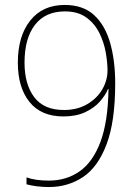

<svg xmlns="http://www.w3.org/2000/svg" viewBox="-20 -745 549 775"><path d="M177 10Q153 10 129 7Q105 4 87 -1V-29Q123 -16 177 -16Q248 -16 301.5 -53.5Q355 -91 385.5 -172.5Q416 -254 418 -386H416Q406 -361 383 -335Q360 -309 323.5 -292Q287 -275 236 -275Q146 -275 99 -333.5Q52 -392 52 -492Q52 -599 102 -662Q152 -725 241 -725Q316 -725 360.5 -683.5Q405 -642 425 -570.5Q445 -499 445 -409Q445 -254 410 -162Q375 -70 314.5 -30Q254 10 177 10ZM238 -301Q292 -301 332 -324.5Q372 -348 393 -384.5Q414 -421 414 -461Q414 -492 407 -532.5Q400 -573 381.5 -611Q363 -649 329 -674Q295 -699 242 -699Q163 -699 121 -644.5Q79 -590 79 -492Q79 -405 118 -353Q157 -301 238 -301Z"/></svg>

Font: Noto Sans Tamil SemiCondensed Thin
Style: Regular
Weight: 100
Width: 4
Designer: Jelle Bosma - Monotype Design Team
Foundry: Monotype Imaging Inc.
Version: Version 2.004; ttfautohint (v1.8.4.7-5d5b)